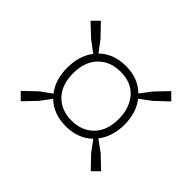

<svg xmlns="http://www.w3.org/2000/svg" viewBox="-105 -738 735 735"><g transform="rotate(45 262.5 -370.5)"><path d="M73 -152.5 45 -180.5 95 -228.5 141 -262Q107.5 -305 108 -370Q108 -434 141 -477L95 -511.5L44 -559.5L72 -587.5L120 -537.5L154 -492Q196 -533 262.5 -533Q328.5 -533 370.5 -492L405 -537.5L453 -587.5L481 -559.5L430 -511.5L384 -477Q417.5 -434 417.5 -370Q417.5 -305.5 383.5 -262L430 -228.5L480 -180.5L452 -152.5L404 -202.5L371 -247.5Q328.5 -206.5 262.5 -206.5Q196 -206.5 154 -247L121 -202.5ZM262.5 -237.5Q317.5 -237.5 352 -272Q386.5 -306.5 386.5 -370Q386.5 -428 354.8 -465.5Q323 -503 263.5 -503Q207.5 -503 173.2 -467.8Q139 -432.5 139 -370Q139 -307.5 173.2 -272.5Q207.5 -237.5 262.5 -237.5Z"/></g></svg>

Font: Encode Sans Semi Condensed Thin
Style: Regular
Weight: 100
Width: 4
Designer: Multiple Designers
Foundry: Impallari Type
Version: Version 3.000; ttfautohint (v1.8.3) -l 8 -r 50 -G 200 -x 14 